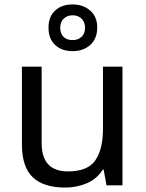

<svg xmlns="http://www.w3.org/2000/svg" viewBox="-20 -837 658 867"><path d="M533 -536V0H461L448 -71H444Q418 -29 372 -9.5Q326 10 274 10Q177 10 128 -36.5Q79 -83 79 -185V-536H168V-191Q168 -63 287 -63Q376 -63 410.5 -113Q445 -163 445 -257V-536ZM308 -606Q259 -606 229 -634Q199 -662 199 -712Q199 -762 229 -789.5Q259 -817 308 -817Q355 -817 387 -789.5Q419 -762 419 -713Q419 -662 387.5 -634Q356 -606 308 -606ZM308 -656Q333 -656 348.5 -671Q364 -686 364 -712Q364 -738 348 -753Q332 -768 308 -768Q284 -768 268 -753Q252 -738 252 -712Q252 -686 266.5 -671Q281 -656 308 -656Z"/></svg>

Font: Noto Sans Medefaidrin
Style: Regular
Weight: 400
Designer: Dalton Maag Ltd
Foundry: Dalton Maag Ltd
Version: Version 1.002; ttfautohint (v1.8.4.7-5d5b)